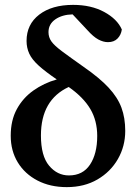

<svg xmlns="http://www.w3.org/2000/svg" viewBox="-20 -754 576 788"><path d="M254 14Q186 14 134 -13Q82 -40 53 -87.5Q24 -135 24 -197Q24 -260 49 -306Q74 -352 117 -382.5Q160 -413 213 -428Q166 -460 138.5 -485Q111 -510 100 -534Q89 -558 89 -586Q89 -654 141 -694Q193 -734 280 -734Q354 -734 407.5 -705Q461 -676 480 -633Q477 -611 462.5 -596Q448 -581 423 -581Q404 -581 383.5 -592Q363 -603 338 -631L278 -695Q235 -694 207 -674.5Q179 -655 179 -622Q179 -601 191 -584Q203 -567 234.5 -543.5Q266 -520 324 -479Q389 -434 426 -394Q463 -354 478.5 -312Q494 -270 494 -217Q494 -154 464 -101.5Q434 -49 380 -17.5Q326 14 254 14ZM148 -198Q148 -114 181.5 -74Q215 -34 263 -34Q320 -34 349.5 -78.5Q379 -123 379 -196Q379 -259 350.5 -307Q322 -355 262 -397Q148 -344 148 -198Z"/></svg>

Font: Source Serif 4 Semibold
Style: Regular
Weight: 600
Designer: Frank Grießhammer
Foundry: Adobe
Version: Version 4.005;hotconv 1.1.0;makeotfexe 2.6.0